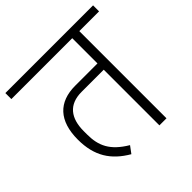

<svg xmlns="http://www.w3.org/2000/svg" viewBox="-200 -856 1017 1017"><g transform="rotate(-45 308.5 -347.5)"><path d="M223 3 252 -36C158 -92 131 -152 131 -237V-262C131 -358 174 -417 270 -417H436V0H489V-653H637V-698H-20V-653H436V-464H269C146 -464 77 -393 77 -252C77 -129 127 -53 223 3Z"/></g></svg>

Font: IBM Plex Devanagari Light
Style: Regular
Weight: 300
Designer: Mike Abbink, Paul van der Laan, Pieter van Rosmalen, Erin McLaughlin
Foundry: Bold Monday
Version: Version 1.0